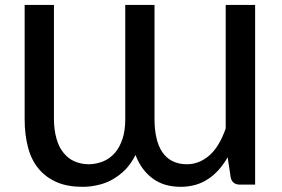

<svg xmlns="http://www.w3.org/2000/svg" viewBox="-20 -740 1126 768"><path d="M882.8 -720.2H1000.5V-1.5H939.9Q909.2 -1.5 902.8 -30.3L890.6 -110.8Q875.5 -84.5 855.5 -61.5Q834 -37.6 813 -24.4Q791 -9.3 763.2 -1Q734.4 7.3 703.6 7.3Q634.3 7.3 589.8 -26.9Q544.9 -60.1 522 -120.1Q504.4 -85.4 481.9 -62Q458.5 -38.6 430.7 -22.5Q403.3 -6.8 372.1 0Q341.3 7.3 310.5 7.3Q251 7.3 208.5 -10.7Q165 -29.3 136.2 -63Q106.4 -97.7 92.8 -147.9Q78.6 -199.2 78.6 -263.2V-720.2H195.8V-263.2Q195.8 -221.2 206.1 -185.1Q215.8 -150.4 234.4 -128.4Q252.9 -105.5 277.8 -94.7Q305.2 -83 334.5 -83Q364.3 -83 393.1 -94.7Q419.4 -105.5 439.5 -128.4Q459 -150.9 470.2 -185.1Q481 -217.8 481 -263.2V-720.2H598.1V-263.2Q598.1 -220.7 606 -188Q613.3 -154.8 629.4 -131.3Q646 -107.4 669.4 -95.7Q694.8 -83 727.5 -83Q776.9 -83 817.9 -118.7Q857.4 -153.3 882.8 -226.1Z"/></svg>

Font: Lato-SemiBold
Style: Regular
Weight: 500
Designer: Lukasz Dziedzic with Adam Twardoch and Botio Nikoltchev
Foundry: tyPoland Lukasz Dziedzic
Version: ""